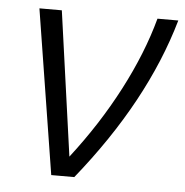

<svg xmlns="http://www.w3.org/2000/svg" viewBox="-43 -563 585 606"><g transform="rotate(5 249.0 -260.5)"><path d="M58 -521H129L193 -63Q279 -174 340.5 -292Q402 -410 432 -521H498Q423 -259 214 0H141Z"/></g></svg>

Font: Raleway
Style: Italic
Weight: 400
Italic angle: -12°
Designer: Matt McInerney, Pablo Impallari, Rodrigo Fuenzalida
Foundry: Matt McInerney, Pablo Impallari, Rodrigo Fuenzalida
Version: Version 4.026